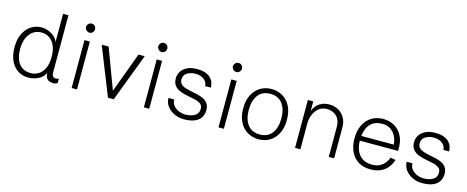

<svg xmlns="http://www.w3.org/2000/svg" viewBox="-38 -1312 4706 1936"><g transform="rotate(15 2315.0 -343.5)"><path d="M442 -88Q431 -54 402 -31.5Q373 -9 337 1.5Q301 12 268 12Q207 12 159 -18.5Q111 -49 83.5 -107.5Q56 -166 56 -250Q56 -332 84.5 -390.5Q113 -449 161.5 -480.5Q210 -512 268 -512Q301 -512 337 -499.5Q373 -487 402 -463Q431 -439 442 -404V-700H498V-103Q498 -66 518 -55Q538 -44 570 -58V-11Q560 -5 550 -1.5Q540 2 521 1Q502 0 483.5 -7Q465 -14 453.5 -33Q442 -52 442 -88ZM280 -38Q328 -38 364.5 -62.5Q401 -87 422 -134Q443 -181 443 -250Q443 -319 422 -366.5Q401 -414 364.5 -438Q328 -462 280 -462Q231 -462 193.5 -435Q156 -408 135.5 -360Q115 -312 115 -248Q115 -186 132.5 -138.5Q150 -91 187 -64.5Q224 -38 280 -38Z M748 -585Q729 -585 714.5 -599Q700 -613 700 -632Q700 -652 714.5 -666Q729 -680 748 -680Q767 -680 780.5 -666Q794 -652 794 -632Q794 -613 780.5 -599Q767 -585 748 -585ZM719 0V-500H775V0Z M899 -500H971L1158 0H1098ZM1348 -500 1158 0H1098L1283 -500Z M1502 -585Q1483 -585 1468.5 -599Q1454 -613 1454 -632Q1454 -652 1468.5 -666Q1483 -680 1502 -680Q1521 -680 1534.5 -666Q1548 -652 1548 -632Q1548 -613 1534.5 -599Q1521 -585 1502 -585ZM1473 0V-500H1529V0Z M1890 12Q1839 12 1792.5 -9.5Q1746 -31 1717 -69Q1688 -107 1688 -156H1748Q1748 -118 1770.5 -91.5Q1793 -65 1826.5 -51.5Q1860 -38 1892 -38Q1956 -38 1993.5 -62Q2031 -86 2031 -134Q2031 -168 2007.5 -185Q1984 -202 1947.5 -210.5Q1911 -219 1869.5 -226.5Q1828 -234 1791.5 -248Q1755 -262 1731.5 -290Q1708 -318 1708 -368Q1708 -405 1728 -437.5Q1748 -470 1789 -491Q1830 -512 1891 -512Q1947 -512 1982.5 -498.5Q2018 -485 2038 -463Q2058 -441 2066 -415.5Q2074 -390 2074 -367H2014Q2014 -405 1980.5 -433.5Q1947 -462 1890 -462Q1841 -462 1803.5 -439.5Q1766 -417 1766 -371Q1766 -340 1783.5 -322.5Q1801 -305 1830 -295.5Q1859 -286 1893.5 -279.5Q1928 -273 1962 -265Q1996 -257 2025 -242.5Q2054 -228 2071.5 -202Q2089 -176 2089 -134Q2089 -94 2069.5 -60.5Q2050 -27 2006 -7.5Q1962 12 1890 12Z M2281 -585Q2262 -585 2247.5 -599Q2233 -613 2233 -632Q2233 -652 2247.5 -666Q2262 -680 2281 -680Q2300 -680 2313.5 -666Q2327 -652 2327 -632Q2327 -613 2313.5 -599Q2300 -585 2281 -585ZM2252 0V-500H2308V0Z M2671 12Q2609 12 2557 -17.5Q2505 -47 2474 -105.5Q2443 -164 2443 -250Q2443 -315 2461 -363.5Q2479 -412 2510.5 -445.5Q2542 -479 2583.5 -495.5Q2625 -512 2671 -512Q2733 -512 2785 -482.5Q2837 -453 2868 -394.5Q2899 -336 2899 -250Q2899 -186 2881 -137Q2863 -88 2831.5 -54.5Q2800 -21 2759 -4.5Q2718 12 2671 12ZM2671 -38Q2754 -38 2797.5 -95.5Q2841 -153 2841 -250Q2841 -347 2797.5 -404.5Q2754 -462 2671 -462Q2588 -462 2544.5 -404.5Q2501 -347 2501 -250Q2501 -153 2544.5 -95.5Q2588 -38 2671 -38Z M3051 0V-500H3107V-396Q3110 -409 3120.5 -428.5Q3131 -448 3150.5 -467Q3170 -486 3201 -499Q3232 -512 3277 -512Q3326 -512 3367 -489.5Q3408 -467 3433.5 -424.5Q3459 -382 3459 -322V0H3403V-310Q3403 -386 3362.5 -424Q3322 -462 3261 -462Q3212 -462 3177.5 -434Q3143 -406 3125 -362Q3107 -318 3107 -270V0Z M3840 13Q3767 13 3714.5 -18.5Q3662 -50 3633.5 -109Q3605 -168 3605 -248Q3605 -310 3622 -358.5Q3639 -407 3670 -441.5Q3701 -476 3743.5 -494Q3786 -512 3837 -512Q3901 -512 3952 -483Q4003 -454 4033 -399.5Q4063 -345 4063 -267V-239H3652V-289H4003Q4003 -319 3992.5 -349.5Q3982 -380 3962 -405.5Q3942 -431 3911.5 -446.5Q3881 -462 3841 -462Q3776 -462 3737 -433.5Q3698 -405 3680.5 -356Q3663 -307 3663 -245Q3663 -182 3683.5 -135Q3704 -88 3744 -62.5Q3784 -37 3844 -37Q3892 -37 3925 -55Q3958 -73 3978.5 -100Q3999 -127 4008 -154L4061 -144Q4049 -103 4021.5 -67Q3994 -31 3949.5 -9Q3905 13 3840 13Z M4377 12Q4326 12 4279.5 -9.5Q4233 -31 4204 -69Q4175 -107 4175 -156H4235Q4235 -118 4257.5 -91.5Q4280 -65 4313.5 -51.5Q4347 -38 4379 -38Q4443 -38 4480.5 -62Q4518 -86 4518 -134Q4518 -168 4494.5 -185Q4471 -202 4434.5 -210.5Q4398 -219 4356.5 -226.5Q4315 -234 4278.5 -248Q4242 -262 4218.5 -290Q4195 -318 4195 -368Q4195 -405 4215 -437.5Q4235 -470 4276 -491Q4317 -512 4378 -512Q4434 -512 4469.5 -498.5Q4505 -485 4525 -463Q4545 -441 4553 -415.5Q4561 -390 4561 -367H4501Q4501 -405 4467.5 -433.5Q4434 -462 4377 -462Q4328 -462 4290.5 -439.5Q4253 -417 4253 -371Q4253 -340 4270.5 -322.5Q4288 -305 4317 -295.5Q4346 -286 4380.5 -279.5Q4415 -273 4449 -265Q4483 -257 4512 -242.5Q4541 -228 4558.5 -202Q4576 -176 4576 -134Q4576 -94 4556.5 -60.5Q4537 -27 4493 -7.5Q4449 12 4377 12Z"/></g></svg>

Font: Inclusive Sans Light
Style: Regular
Weight: 300
Designer: Olivia King
Foundry: Olivia King
Version: Version 2.004